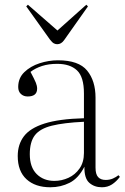

<svg xmlns="http://www.w3.org/2000/svg" viewBox="-20 -778 527 812"><path d="M193 14Q129 14 92 -20Q55 -54 55 -118Q55 -167 81 -201.5Q107 -236 168 -255.5Q229 -275 335 -278V-383Q335 -453 305.5 -480.5Q276 -508 222 -508Q186 -508 158 -499Q130 -490 109 -474Q126 -442 131.5 -428.5Q137 -415 137 -403Q137 -370 97 -370Q80 -370 68.5 -380.5Q57 -391 57 -410Q57 -448 83 -473Q109 -498 147.5 -510.5Q186 -523 225 -523Q313 -523 348.5 -479.5Q384 -436 384 -365V-69Q384 -41 395 -29Q406 -17 427 -17Q444 -17 457.5 -23Q471 -29 481 -37L487 -30Q472 -10 453.5 2Q435 14 411 14Q379 14 357.5 -5Q336 -24 337 -73Q312 -24 274.5 -5Q237 14 193 14ZM210 -13Q241 -13 269.5 -26Q298 -39 316.5 -65.5Q335 -92 335 -131V-263Q250 -259 199.5 -246.5Q149 -234 127.5 -206Q106 -178 106 -126Q106 -71 135 -42Q164 -13 210 -13ZM222 -591Q215 -591 208 -594.5Q201 -598 191 -611L91 -751L98 -758L223 -649L345 -758L352 -751L251 -608Q239 -591 222 -591Z"/></svg>

Font: Display Extralight
Style: Regular
Weight: 200
Designer: Latin by Veronika Burian and Jose Scaglione. Greek by Irene Vlachou. Cyrillic by Vera Evstafieva.
Foundry: TypeTogether
Version: Version 3.002